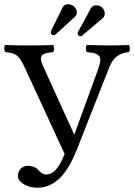

<svg xmlns="http://www.w3.org/2000/svg" viewBox="-20 -858 630 900"><path d="M471 -795C471 -811.2 459 -833 430 -833C419 -833 412 -829 407 -821L347.7 -712C345.2 -707.4 344 -704 344 -701C344 -693 352 -688 357 -688C360 -688 363 -689 365 -691L464 -775C468 -779 471 -786 471 -795ZM340 -800C340 -823.3 317.7 -838 302 -838C287 -838 280 -834 275 -826L220.5 -716C218.6 -712.2 218 -707 218 -705C218 -698 224 -693 231 -693C236.6 -693 240.6 -696.5 245 -700.5L333 -781C338 -785 340 -792 340 -800ZM104.5 -523 283 -136C252 -61 227 -40 195 -40C181 -40 166 -53 159 -62C149 -74 127 -81 113 -81C83 -81 64 -61 64 -33C64 -1 112 22 154 22C244 22 299 -52 342 -161L483.7 -521C502 -569 518 -606 584 -614C590 -620 590 -641 584 -647C554 -646 519 -645 496 -645C473 -645 424 -646 387 -647C381 -641 381 -620 387 -614C461 -609 458 -584 438 -528L329 -229H327L188.4 -534C162 -591 161 -607 229 -614C235 -620 235 -641 229 -647C192 -646 143.2 -645 108 -645C76 -645 38 -646 4 -647C-2 -641 -1 -620 5 -614C62 -609 72 -594 104.5 -523Z"/></svg>

Font: Libertinus Serif
Style: Regular
Weight: 400
Designer: Philipp H. Poll
Foundry: Khaled Hosny
Version: Version 6.2